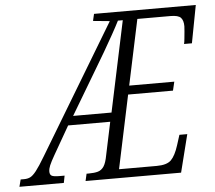

<svg xmlns="http://www.w3.org/2000/svg" viewBox="-103 -770 927 827"><g transform="rotate(-5 360.5 -357.0)"><path d="M-52 0 -44 -31H-29Q-14 -31 -2.5 -36.5Q9 -42 24 -61Q39 -80 64 -122L398 -677L326 -684L333 -714H773L742 -551H708Q710 -558 711.5 -574Q713 -590 714.5 -605Q716 -620 716 -627Q716 -652 705 -664Q694 -676 660 -676H517L457 -393H652L643 -355H449L382 -38H545Q589 -38 607.5 -56.5Q626 -75 640 -119L654 -163H688L647 0H234L241 -31H251Q275 -31 290.5 -35.5Q306 -40 316 -55Q326 -70 332 -103L362 -245H180L110 -123Q94 -95 88 -80.5Q82 -66 82 -54Q82 -41 90 -36Q98 -31 125 -31H146L140 0ZM205 -284H371L454 -676H433Q421 -652 402 -618Q383 -584 361.5 -547Q340 -510 320 -477Z"/></g></svg>

Font: Noto Serif ExtraCondensed Light
Style: Italic
Weight: 300
Width: 2
Italic angle: -12°
Designer: Monotype Design Team
Foundry: Monotype Imaging Inc.
Version: Version 2.014; ttfautohint (v1.8.4.7-5d5b)